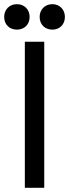

<svg xmlns="http://www.w3.org/2000/svg" viewBox="-24 -900 331 920"><path d="M95 -700V0H188V-700ZM57 -880C21 -880 -4 -854 -4 -819C-4 -783 21 -758 57 -758C93 -758 118 -783 118 -819C118 -854 93 -880 57 -880ZM227 -880C191 -880 166 -854 166 -819C166 -783 191 -758 227 -758C262 -758 287 -783 287 -819C287 -854 262 -880 227 -880Z"/></svg>

Font: Gully
Style: Regular
Weight: 400
Designer: jaikishan Patel
Foundry: MagicType
Version: Version 1.000;Glyphs 3.2 (3242)